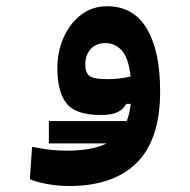

<svg xmlns="http://www.w3.org/2000/svg" viewBox="-20 -374 626 631"><path d="M140.6 97.2V23.9H396.5Q406.2 -1 409.7 -32.7H395Q385.7 -15.1 366.7 -5.6Q347.7 3.9 311 3.9Q228 3.9 198.2 -34.7Q168.5 -73.2 168.5 -149.9Q168.5 -204.1 189 -250.5Q209.5 -296.9 246.3 -325.2Q283.2 -353.5 332 -353.5Q418.5 -353.5 462.4 -280Q506.3 -206.5 506.3 -73.7Q506.3 84.5 429.4 160.9Q352.5 237.3 208 237.3Q173.3 237.3 138.4 231.4Q103.5 225.6 78.1 214.8L85.4 108.4Q114.3 114.3 140.4 117.7Q166.5 121.1 199.2 121.1Q238.8 121.1 272 115.5Q305.2 109.9 330.6 97.2ZM409.2 -122.6Q402.3 -184.6 379.9 -208.5Q357.4 -232.4 327.1 -232.4Q295.9 -232.4 278.1 -212.9Q260.3 -193.4 260.3 -162.1Q260.3 -135.3 273.9 -124.5Q287.6 -113.8 332.5 -113.8Q353.5 -113.8 371.3 -116Q389.2 -118.2 409.2 -122.6Z"/></svg>

Font: CaskaydiaCove NFP SemiBold
Style: Regular
Weight: 600
Designer: Aaron Bell
Foundry: Saja Typeworks
Version: Version 2111.001; VTT 6.35;Nerd Fonts 3.1.1